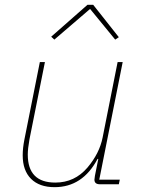

<svg xmlns="http://www.w3.org/2000/svg" viewBox="-20 -763 588 795"><path d="M342 -743H366L472 -609L457 -599L353 -726L205 -599L192 -611ZM145 -506H166L102 -186Q95 -147 95 -123Q95 -7 209 -7Q289 -7 342 -69Q392 -128 405 -194L467 -506H488L391 -19H476L472 0H394Q371 0 371 -19Q371 -23 373 -35L387 -105H384Q322 12 206 12Q143 12 108.5 -22.5Q74 -57 74 -120Q74 -150 81 -185Z"/></svg>

Font: IBM Plex Sans Thin
Style: Italic
Weight: 100
Italic angle: -11.31°
Designer: Mike Abbink, Paul van der Laan, Pieter van Rosmalen
Foundry: Bold Monday
Version: Version 3.0